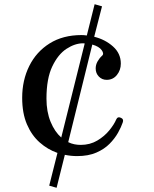

<svg xmlns="http://www.w3.org/2000/svg" viewBox="-20 -821 730 909"><path d="M248 68 213 58 252 -97Q206 -113 168 -146.5Q130 -180 107.5 -232.5Q85 -285 85 -358Q85 -441 118.5 -508.5Q152 -576 215 -615.5Q278 -655 366 -655Q372 -655 378 -654.5Q384 -654 391 -653L428 -801L463 -791L426 -647Q478 -634 515 -601Q552 -568 552 -520Q552 -489 533.5 -466Q515 -443 485 -443Q463 -443 448 -458.5Q433 -474 433 -497Q433 -514 441.5 -529.5Q450 -545 463 -557Q474 -566 461.5 -583.5Q449 -601 417 -610L303 -148Q317 -141 332 -138Q347 -135 362 -135Q406 -135 440.5 -155.5Q475 -176 498 -204.5Q521 -233 530 -255Q537 -271 553 -263Q567 -257 561 -241Q554 -220 539 -193Q524 -166 499 -140.5Q474 -115 436 -98.5Q398 -82 345 -82Q316 -82 287 -88ZM270 -170 381 -615Q379 -616 373 -616Q335 -616 295 -590Q255 -564 227.5 -506.5Q200 -449 200 -354Q200 -292 219.5 -244.5Q239 -197 270 -170Z"/></svg>

Font: Zen Old Mincho SemiBold
Style: Regular
Weight: 600
Version: Version 1.500